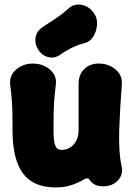

<svg xmlns="http://www.w3.org/2000/svg" viewBox="-20 -801 581 843"><path d="M514 -71Q522 -36 498.5 -9.5Q475 17 431 17Q411 17 396.5 9.5Q382 2 372 -13Q369 -18 364.5 -18Q360 -18 356 -17Q347 -12 334.5 -5.5Q322 1 305.5 7.5Q289 14 269 18Q249 22 225 22Q126 22 80.5 -40Q35 -102 35 -228Q35 -270 34.5 -299.5Q34 -329 32 -358.5Q30 -388 25 -428Q21 -456 34.5 -477Q48 -498 72 -510Q96 -522 124 -522Q153 -522 177.5 -510Q202 -498 215.5 -477Q229 -456 225 -428Q220 -388 218 -358.5Q216 -329 215.5 -299.5Q215 -270 215 -228Q215 -196 218.5 -177Q222 -158 229.5 -150.5Q237 -143 250 -143Q271 -143 288 -153.5Q305 -164 315 -183.5Q325 -203 325 -228Q325 -270 325 -300.5Q325 -331 325 -361Q325 -391 325 -433Q325 -473 349.5 -497.5Q374 -522 414 -522Q442 -522 465.5 -510.5Q489 -499 503 -479Q517 -459 515 -431Q511 -379 508 -328Q505 -277 503.5 -230.5Q502 -184 504.5 -143Q507 -102 514 -71ZM246 -562Q220 -543 191 -550.5Q162 -558 146 -586L145 -588Q131 -613 136.5 -639Q142 -665 167 -682Q196 -701 224 -719.5Q252 -738 279 -762Q295 -778 316 -780.5Q337 -783 357 -774Q377 -765 391 -745L395 -739Q408 -720 406 -692Q404 -664 390 -641Q376 -618 352 -612Q318 -603 292.5 -590Q267 -577 246 -562Z"/></svg>

Font: Winky Sans ExtraBold
Style: Regular
Weight: 800
Designer: Simon Atzbach
Foundry: typofactur
Version: Version 1.205